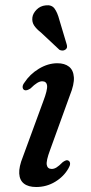

<svg xmlns="http://www.w3.org/2000/svg" viewBox="-20 -717 355 746"><path d="M181.1 -60.6Q164.6 -60.6 161.7 -76.3Q158.8 -91.9 174.3 -133.4L251.5 -346.5Q269 -389.6 267 -417.1Q265 -444.7 248.1 -458Q231.1 -471.3 202.9 -471.3Q166.7 -471.3 131.3 -450.1Q96 -428.8 74.6 -395.7Q67.7 -386.8 67.9 -378.8Q68.2 -370.9 74.1 -367.3Q79.2 -364.9 85.2 -366.8Q91.3 -368.7 98.5 -373.3Q113.5 -388.3 124.3 -394.7Q135.1 -401.2 143.8 -401.2Q160.8 -401.2 162.9 -384.4Q165 -367.6 147.9 -322.9L69 -107.9Q53.2 -68.9 54.7 -42.8Q56.2 -16.7 73.1 -3.6Q90.1 9.6 120.5 9.6Q160.8 9.6 194.5 -10.8Q228.2 -31.2 246.2 -63.3Q252.4 -73.6 252.3 -81.3Q252.1 -89 246.6 -92.4Q241.3 -95.7 235.9 -93.7Q230.4 -91.7 223.9 -87.1Q209.1 -72.2 199.6 -66.4Q190.1 -60.6 181.1 -60.6ZM210.5 -640.3 239 -545Q240.9 -539.5 240.4 -534Q239.9 -528.5 233.9 -524.1Q228.5 -520.3 222.2 -520.6Q215.9 -520.8 210.9 -523.5L139.6 -590.3Q122 -603.9 112.8 -617.6Q103.6 -631.3 105.8 -649.2Q108 -665.3 122.2 -679.6Q136.3 -693.9 157 -696.1Q180.7 -699.2 192 -683.6Q203.3 -668 210.5 -640.3Z"/></svg>

Font: Fraunces Wonky
Style: Italic
Weight: 900
Italic angle: -16°
Version: Version 1.000;[b76b70a41]